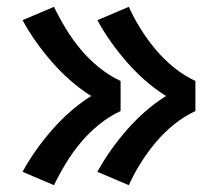

<svg xmlns="http://www.w3.org/2000/svg" viewBox="-20 -621 640 562"><path d="M357 -79 265 -118Q283 -151 305 -182Q327 -213 352 -241.5Q377 -270 405.5 -295Q434 -320 466 -340Q434 -360 405.5 -385Q377 -410 352 -438.5Q327 -467 305 -498Q283 -529 265 -562L357 -601Q372 -568 392 -536Q412 -504 436 -475.5Q460 -447 489 -423.5Q518 -400 552 -384V-296Q518 -280 489 -256.5Q460 -233 436 -204.5Q412 -176 392 -144Q372 -112 357 -79ZM138 -79 46 -118Q64 -151 86 -182Q108 -213 133 -241.5Q158 -270 186.5 -295Q215 -320 247 -340Q215 -360 186.5 -385Q158 -410 133 -438.5Q108 -467 86 -498Q64 -529 46 -562L138 -601Q154 -568 173.5 -536Q193 -504 217 -475.5Q241 -447 270 -423.5Q299 -400 333 -384V-296Q299 -280 270 -256.5Q241 -233 217 -204.5Q193 -176 173.5 -144Q154 -112 138 -79Z"/></svg>

Font: Iosevka Fixed Extended
Style: Bold
Weight: 700
Width: 7
Monospace: yes
Designer: Belleve Invis
Foundry: Belleve Invis
Version: Version 24.1.1; ttfautohint (v1.8.4)